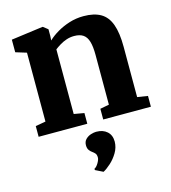

<svg xmlns="http://www.w3.org/2000/svg" viewBox="-121 -662 918 1031"><g transform="rotate(-15 338.0 -146.0)"><path d="M95 -69.5V-452.5L34.5 -471V-541L209 -564.5H213L239 -544V-507L237.5 -482Q258.5 -502.5 289.8 -521Q321 -539.5 358.8 -551.5Q396.5 -563.5 438 -563.5Q497 -563.5 533.5 -542.2Q570 -521 587.2 -473.8Q604.5 -426.5 604.5 -348.5V-69L662.5 -60V0H397.5V-59.5L447.5 -69V-345Q447.5 -392 439.2 -420Q431 -448 412.2 -460.8Q393.5 -473.5 362 -473.5Q339.5 -473.5 319 -466.5Q298.5 -459.5 281.5 -449Q264.5 -438.5 252 -429V-69.5L309 -59.5V0H38.5V-59.5ZM426.5 130.5Q426 163 409 191.5Q392 220 369 240.8Q346 261.5 327.5 271.5H326L284.5 251L283 244Q295.5 238 306.2 219.8Q317 201.5 317 190Q317 174 310.5 166.5Q304 159 296 153.5Q287.5 148 279.8 137.8Q272 127.5 272 110Q272 89.5 284.5 77Q297 64.5 313.8 59.2Q330.5 54 342 54H345Q381 54 403.8 74.2Q426.5 94.5 426.5 130.5Z"/></g></svg>

Font: Merriweather 28pt ExtraBold
Style: Regular
Weight: 800
Version: Version 2.100